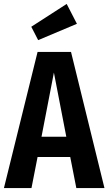

<svg xmlns="http://www.w3.org/2000/svg" viewBox="-25 -956 551 976"><path d="M363 0 332 -158H166L135 0H-5L166 -692H336L506 0ZM186 -261H312L249 -587ZM314 -936 366 -835 169 -752 134 -820Z"/></svg>

Font: Fira Sans Extra Condensed SemiBold
Style: Regular
Weight: 600
Width: 1
Designer: Carrois Corporate & Edenspiekermann AG
Foundry: Carrois Corporate GbR & Edenspiekermann AG
Version: Version 4.203